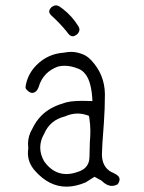

<svg xmlns="http://www.w3.org/2000/svg" viewBox="-20 -719 540 722"><path d="M315.9 -275.4Q319.8 -249.5 319.8 -227.1Q319.8 -204.6 317.9 -185.5Q316.9 -158.7 316.4 -127.4Q315.9 -103.5 301.3 -88.9Q291 -78.6 273.9 -73.2Q250.5 -64.5 229.5 -64.5Q180.2 -64.5 146 -112.3Q131.3 -138.2 131.3 -164.1Q131.3 -190.9 146.5 -216.8Q168.5 -267.6 224.1 -281.2Q248 -292 271.5 -292Q289.1 -292 307.1 -286.1L314.5 -283.2ZM77.1 -399.4Q76.2 -395 76.2 -392.6Q76.2 -390.1 76.2 -389.2Q76.2 -388.2 76.7 -387.2Q77.1 -386.2 77.6 -385.3Q79.1 -382.3 83 -378.9Q92.8 -369.6 101.1 -369.6Q108.4 -369.6 116.7 -376.5Q122.1 -383.3 125 -390.6Q133.3 -420.9 153.8 -441.4Q171.4 -459 198.2 -468.8Q210.4 -471.7 223.1 -471.7Q247.6 -471.7 274.9 -460.4Q286.1 -456.1 294.9 -447.3Q309.1 -433.1 316.7 -409.7Q324.2 -386.2 326.7 -353.5L327.6 -338.9Q300.3 -339.8 289.1 -339.8Q239.3 -339.8 215.3 -329.6Q167 -315.4 135.7 -284.2Q115.2 -263.7 101.6 -234.9Q85.4 -208 85.4 -178.7Q85.4 -170.9 86.4 -161.1Q85 -150.9 85 -143.1Q85 -106.9 111.3 -77.1Q164.1 -17.1 230 -17.1Q264.2 -17.1 302.2 -33.2L335.4 -54.2L361.3 -40L362.8 -38.6Q381.8 -20 400.9 -20Q411.1 -20 422.4 -25.9Q429.7 -36.6 429.7 -44.2Q429.7 -51.8 423.8 -57.6Q418 -63.5 406.2 -68.8Q392.6 -74.2 383.3 -83.5Q363.3 -103.5 363.3 -139.6Q363.3 -164.1 370.6 -255.9Q374.5 -310.1 374.5 -365.2Q373.5 -438 324.2 -491.2Q320.8 -494.6 319.3 -496.1Q304.7 -511.2 283.7 -517.6Q265.1 -523.9 246.6 -523.9Q234.4 -523.9 220.7 -521Q160.6 -517.1 118.2 -475.1Q85.9 -443.4 77.1 -399.4ZM278.8 -607.4Q278.8 -613.3 274.9 -620.1Q250.5 -659.2 217.3 -684.6Q211.9 -689 204.8 -693.8Q197.8 -698.7 190.4 -698.7Q182.1 -698.7 172.9 -691.4Q165 -682.6 165 -675.8Q165 -668.5 173.8 -660.2Q205.1 -631.8 231.4 -599.6Q242.2 -582.5 252.9 -582.5Q260.7 -582.5 271 -590.8Q278.8 -599.6 278.8 -607.4ZM224.1 -281.2 222.7 -280.3Q223.6 -280.8 224.1 -281.2ZM146.5 -216.8 146 -216.3Q146 -216.3 146.5 -216.8ZM273.9 -73.2 274.4 -73.7Q273.9 -73.7 273.9 -73.2ZM317.9 -185.5V-186Q317.9 -186 317.9 -185.5Z"/></svg>

Font: NaikaiFont
Style: ExtraLight
Weight: 200
Version: Version 1.89